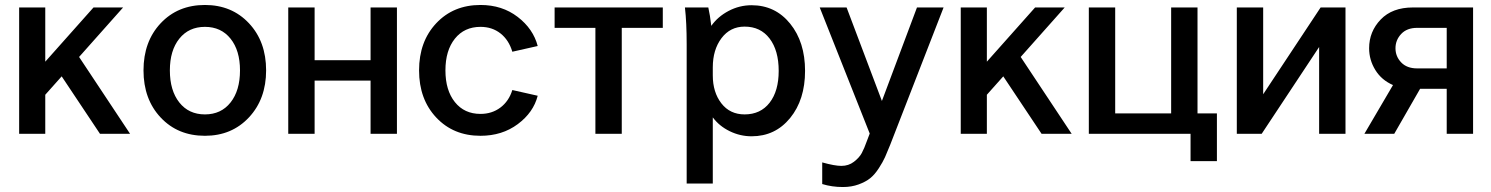

<svg xmlns="http://www.w3.org/2000/svg" viewBox="-20 -538 5997 772"><path d="M57 -508H162V-290L356 -508H475L298 -309L503 0H382L228 -231L162 -157V0H57Z M1050 -255Q1050 -140 981 -66Q912 8 804 8Q695 8 626 -65.5Q557 -139 557 -255Q557 -371 626 -444.5Q695 -518 804 -518Q912 -518 981 -444.5Q1050 -371 1050 -255ZM663 -255Q663 -174 701 -126Q739 -78 804 -78Q869 -78 907 -126Q945 -174 945 -255Q945 -335 907 -382.5Q869 -430 804 -430Q739 -430 701 -382.5Q663 -335 663 -255Z M1245 -508V-296H1470V-508H1576V0H1470V-214H1245V0H1139V-508Z M1912 -518Q1999 -518 2061.5 -470Q2124 -422 2142 -353L2040 -330Q2026 -377 1992.5 -403.5Q1959 -430 1912 -430Q1847 -430 1809 -382.5Q1771 -335 1771 -255Q1771 -175 1809 -127.5Q1847 -80 1912 -80Q1958 -80 1992 -105.5Q2026 -131 2040 -176L2142 -153Q2125 -86 2062 -39Q1999 8 1912 8Q1803 8 1734 -65.5Q1665 -139 1665 -255Q1665 -371 1734 -444.5Q1803 -518 1912 -518Z M2645 -508V-426H2480V0H2374V-426H2210V-508Z M2846 -66V200H2741V-360Q2741 -448 2734 -508H2828Q2835 -477 2840 -434Q2866 -471 2909.5 -494Q2953 -517 3002 -517Q3097 -517 3157 -443Q3217 -369 3217 -253Q3217 -137 3157 -63.5Q3097 10 3002 10Q2956 10 2914 -10.5Q2872 -31 2846 -66ZM2846 -235Q2846 -167 2880.5 -122.5Q2915 -78 2974 -78Q3038 -78 3074.5 -125Q3111 -172 3111 -253Q3111 -335 3074.5 -383Q3038 -431 2974 -431Q2916 -431 2881 -384.5Q2846 -338 2846 -267Z M3276 -508H3384L3526 -132L3667 -508H3774L3559 45Q3547 75 3538.5 94Q3530 113 3513.5 138.5Q3497 164 3479 178.5Q3461 193 3432.5 203.5Q3404 214 3369 214Q3325 214 3286 202V115Q3336 129 3363 129Q3392 129 3413.5 112.5Q3435 96 3445 77.5Q3455 59 3466 28L3477 -1Z M3843 -508H3948V-290L4142 -508H4261L4084 -309L4289 0H4168L4014 -231L3948 -157V0H3843Z M4873 -82V110H4767V0H4358V-508H4464V-82H4689V-508H4795V-82Z M5059 -508V-159L5290 -508H5390V0H5284V-349L5053 0H4953V-508Z M5797 0V-181H5690L5586 0H5466L5581 -196Q5535 -216 5510 -256.5Q5485 -297 5485 -344Q5485 -411 5531.5 -459.5Q5578 -508 5661 -508H5903V0ZM5678 -263H5797V-426H5678Q5637 -426 5614 -401.5Q5591 -377 5591 -344Q5591 -311 5614 -287Q5637 -263 5678 -263Z"/></svg>

Font: LT Superior Semi-bold
Style: Regular
Weight: 600
Designer: Daniel Lyons
Foundry: LyonsType
Version: Version 1.0